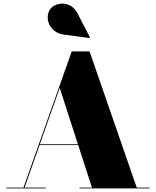

<svg xmlns="http://www.w3.org/2000/svg" viewBox="-20 -1052 870 1072"><path d="M335 -859 480.5 -839.5 482.5 -842.5 412.5 -978C374.5 -1052 287 -1039.5 260 -1000.5C227 -952.5 255 -870 335 -859ZM15 -4.5V0H235V-4.5H117L201 -242H416.5L493.5 -4.5H424V0H815V-4.5H743.5L480 -765H380.5L111 -4.5ZM313.5 -561 415 -246.5H202.5Z"/></svg>

Font: Bodoni* 36pt Fatface
Style: Regular
Weight: 900
Version: Version 2.3